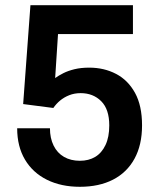

<svg xmlns="http://www.w3.org/2000/svg" viewBox="-20 -706 615 738"><path d="M287 12Q215 12 160.5 -15Q106 -42 76 -92.5Q46 -143 46 -213H172Q172 -175 186 -146.5Q200 -118 226 -103Q252 -88 287 -88Q321 -88 346 -103Q371 -118 385.5 -148.5Q400 -179 400 -224Q400 -286 369 -317Q338 -348 290 -348Q266 -348 246 -340Q226 -332 211 -319.5Q196 -307 185 -291L69 -306L97 -686H491V-575H203L192 -406Q206 -416 224 -425Q242 -434 266.5 -440Q291 -446 323 -446Q380 -446 426 -422Q472 -398 499 -349Q526 -300 526 -224Q526 -149 497 -96Q468 -43 414.5 -15.5Q361 12 287 12Z"/></svg>

Font: Archivo Variable SemiBold
Style: Regular
Weight: 600
Designer: Hector Gatti
Foundry: Omnibus-Type
Version: Version 2.001